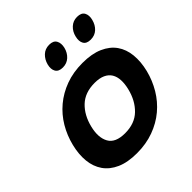

<svg xmlns="http://www.w3.org/2000/svg" viewBox="-228 -1040 1218 1218"><g transform="rotate(-45 381.0 -430.5)"><path d="M706 -789Q697 -753 672.5 -730Q648 -707 611 -707Q574 -707 561 -730Q548 -753 557 -789Q565 -824 590 -847.5Q615 -871 651 -871Q689 -871 702 -847.5Q715 -824 706 -789ZM456 -789Q447 -753 422 -730Q397 -707 361 -707Q324 -707 310.5 -730Q297 -753 306 -789Q315 -824 339.5 -847.5Q364 -871 401 -871Q438 -871 451 -847.5Q464 -824 456 -789ZM721 -315Q704 -247 668.5 -187.5Q633 -128 580.5 -84Q528 -40 459.5 -15Q391 10 309 10Q226 10 170 -15Q114 -40 83.5 -84Q53 -128 47 -187Q41 -246 58 -315Q75 -384 110 -443Q145 -502 197.5 -546Q250 -590 318 -615Q386 -640 469 -640Q552 -640 608.5 -615Q665 -590 695.5 -546.5Q726 -503 732 -443.5Q738 -384 721 -315ZM556 -315Q566 -355 564.5 -388.5Q563 -422 548.5 -446Q534 -470 505.5 -483Q477 -496 434 -496Q347 -496 295 -446.5Q243 -397 223 -315Q203 -234 231 -183.5Q259 -133 345 -133Q432 -133 484 -183.5Q536 -234 556 -315Z"/></g></svg>

Font: TypoPRO Sinkin Sans
Style: 700 Bold Italic
Weight: 700
Italic angle: -112°
Designer: Keith Bates
Foundry: K-Type
Version: Sinkin Sans (version 1.0)  by Keith Bates   •   © 2014   www